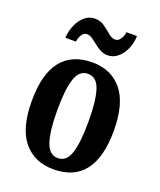

<svg xmlns="http://www.w3.org/2000/svg" viewBox="-141 -843 785 941"><g transform="rotate(20 251.5 -372.0)"><path d="M250 10Q151 10 94 -59Q37 -128 37 -269Q37 -410 92 -479Q147 -548 253 -548Q352 -548 408.5 -479Q465 -410 465 -269Q465 10 250 10ZM252 -49Q298 -49 315.5 -105Q333 -161 333 -269Q333 -378 315 -433Q297 -488 251 -488Q206 -488 188 -433Q170 -378 170 -269Q170 -161 188.5 -105Q207 -49 252 -49ZM309 -606Q288 -606 270.5 -615.5Q253 -625 237.5 -637.5Q222 -650 208.5 -659.5Q195 -669 181 -669Q164 -669 153.5 -652.5Q143 -636 141 -616H86Q88 -653 102 -684.5Q116 -716 139 -735Q162 -754 191 -754Q220 -754 242 -738Q264 -722 282 -706.5Q300 -691 318 -691Q334 -691 345 -707.5Q356 -724 358 -744H413Q412 -707 398 -675.5Q384 -644 361 -625Q338 -606 309 -606Z"/></g></svg>

Font: Noto Serif Thai ExtraCondensed
Style: Bold
Weight: 700
Width: 2
Designer: Monotype Design Team
Foundry: Monotype Imaging Inc.
Version: Version 2.002; ttfautohint (v1.8.4.7-5d5b)